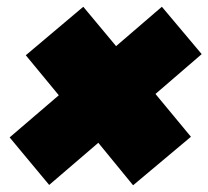

<svg xmlns="http://www.w3.org/2000/svg" viewBox="-20 -632 623 574"><path d="M127 -79.1 8.8 -221.2 155.8 -347.2 57.1 -466.8 229 -611.8 327.1 -494.1 463.9 -611.8 583 -470.2 444.8 -351.1 550.8 -223.1 377.9 -78.1 273.9 -205.1Z"/></svg>

Font: SVN-Poppins Black
Style: Italic
Weight: 900
Italic angle: -10°
Designer: Ninad Kale (Devanagari), Jonny Pinhorn (Latin)
Foundry: Indian Type Foundry
Version: Version 3.002 2017